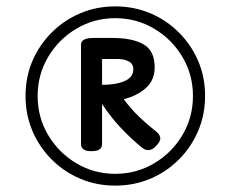

<svg xmlns="http://www.w3.org/2000/svg" viewBox="-20 -1010 723 602"><path d="M341 -428Q283 -428 232 -449.5Q181 -471 142 -510Q103 -549 81.5 -600Q60 -651 60 -709Q60 -768 81.5 -818.5Q103 -869 142 -908Q181 -947 232 -968.5Q283 -990 341 -990Q400 -990 451 -968.5Q502 -947 541 -908Q580 -869 601.5 -818.5Q623 -768 623 -709Q623 -651 601.5 -600Q580 -549 541 -510Q502 -471 451 -449.5Q400 -428 341 -428ZM341 -465Q408 -465 463.5 -498Q519 -531 552 -586.5Q585 -642 585 -709Q585 -776 552 -831.5Q519 -887 463.5 -920Q408 -953 341 -953Q275 -953 219.5 -920Q164 -887 131 -831.5Q98 -776 98 -709Q98 -642 131 -586.5Q164 -531 219.5 -498Q275 -465 341 -465ZM266 -536Q249 -536 241.5 -542Q234 -548 234 -558V-870Q234 -891 273 -891H333Q395 -891 430 -871Q465 -851 465 -799Q465 -759 438 -734.5Q411 -710 368 -699Q391 -668 415.5 -644.5Q440 -621 468 -599Q481 -589 482.5 -578.5Q484 -568 471 -554Q448 -528 424 -548Q390 -576 358.5 -609.5Q327 -643 300 -684V-558Q300 -548 292.5 -542Q285 -536 266 -536ZM300 -744Q344 -744 371 -756Q398 -768 398 -793Q398 -810 383.5 -817.5Q369 -825 350 -825H300Z"/></svg>

Font: Playwrite IT Moderna
Style: Regular
Weight: 400
Designer: Veronika Burian, José Scaglione
Foundry: TypeTogether
Version: Version 1.002